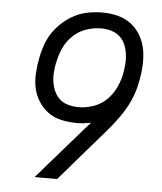

<svg xmlns="http://www.w3.org/2000/svg" viewBox="-50 -726 651 771"><g transform="rotate(5 275.0 -341.0)"><path d="M118 0 279 -185Q291 -199 302 -211.5Q313 -224 325 -237Q310 -234 296 -232.5Q282 -231 268 -231Q236 -231 206 -237.5Q176 -244 153 -260.5Q130 -277 114 -301.5Q98 -326 91.5 -355Q85 -384 87 -415.5Q89 -447 95 -478Q100 -505 109.5 -532Q119 -559 135.5 -583Q152 -607 175 -627Q198 -647 223.5 -659.5Q249 -672 277 -677Q305 -682 332 -682Q365 -682 395.5 -674Q426 -666 449.5 -647.5Q473 -629 488 -602Q503 -575 508 -544.5Q513 -514 511 -481Q509 -448 502 -415Q495 -377 478.5 -340.5Q462 -304 438 -270.5Q414 -237 387 -206Q360 -175 333 -144L209 0ZM270 -295Q298 -295 328 -305Q358 -315 380.5 -336.5Q403 -358 416.5 -386Q430 -414 436 -443V-444Q440 -465 441.5 -485.5Q443 -506 440 -526Q437 -546 429 -564Q421 -582 406.5 -594.5Q392 -607 372.5 -612.5Q353 -618 332 -618Q303 -618 273 -608Q243 -598 219.5 -575.5Q196 -553 183 -524.5Q170 -496 165 -467L164 -466Q160 -445 158.5 -424.5Q157 -404 160.5 -384Q164 -364 172.5 -346.5Q181 -329 195.5 -317Q210 -305 229.5 -300Q249 -295 270 -295Z"/></g></svg>

Font: Lode Term
Style: Italic
Weight: 400
Italic angle: -11°
Monospace: yes
Designer: Belleve Invis
Foundry: Belleve Invis
Version: Version 29.2.0